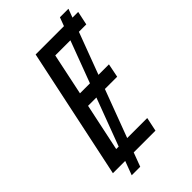

<svg xmlns="http://www.w3.org/2000/svg" viewBox="-254 -837 989 989"><g transform="rotate(-45 241.0 -342.5)"><path d="M82 76 396 -761H458L144 76ZM21 0 172 -714H482L466 -639H240L192 -411H403L388 -336H176L121 -76H347L331 0Z"/></g></svg>

Font: Noto Sans UI SemiCondensed
Style: Italic
Weight: 400
Width: 4
Italic angle: -12°
Designer: Monotype Design Team
Foundry: Monotype Imaging Inc.
Version: Version 1.901